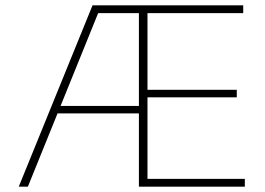

<svg xmlns="http://www.w3.org/2000/svg" viewBox="-20 -696 987 716"><path d="M50 0 325 -676H505V-647H346L84 0ZM180 -273V-301H513V-273ZM516 0V-29H893V0ZM498 0V-676H530V0ZM510 -333V-361H863V-333ZM516 -647V-676H887V-647Z"/></svg>

Font: Marine Company Thin
Style: Regular
Weight: 100
Designer: Rodrigo Fuenzalida
Foundry: fragTYPE
Version: Version 1.000